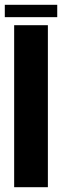

<svg xmlns="http://www.w3.org/2000/svg" viewBox="-36 -780 258 800"><path d="M23 0H163.5V-675H23ZM-16 -708.5H202.5V-760H-16Z"/></svg>

Font: Anybody ExtraCondensed
Style: Bold
Weight: 700
Width: 2
Version: Version 1.113;gftools[0.9.25]